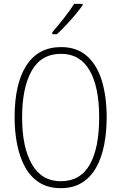

<svg xmlns="http://www.w3.org/2000/svg" viewBox="-20 -969 631 999"><path d="M535 -358Q535 -282 522 -215.5Q509 -149 481 -98.5Q453 -48 407.5 -19Q362 10 296 10Q230 10 184 -19.5Q138 -49 110 -100.5Q82 -152 69 -218.5Q56 -285 56 -358Q56 -535 118 -629.5Q180 -724 298 -724Q380 -724 432.5 -677.5Q485 -631 510 -548.5Q535 -466 535 -358ZM95 -358Q95 -203 146 -114.5Q197 -26 296 -26Q398 -26 447 -112.5Q496 -199 496 -358Q496 -517 446 -603Q396 -689 298 -689Q195 -689 145 -601Q95 -513 95 -358ZM410 -942Q394 -919 370.5 -891Q347 -863 322 -836.5Q297 -810 276 -791H252V-801Q284 -838 313.5 -875.5Q343 -913 366 -949H410Z"/></svg>

Font: Noto Sans Arabic Cond ExtLt
Style: Regular
Weight: 200
Width: 3
Designer: Monotype Design Team, Nadine Chahine, Nizar Qandah and Khaled Hosny
Foundry: Monotype Imaging Inc.
Version: Version 2.012; ttfautohint (v1.8.4.7-5d5b)